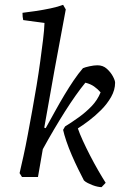

<svg xmlns="http://www.w3.org/2000/svg" viewBox="-20 -732 510 794"><path d="M400 42Q394 42 384 40Q374 38 363.5 34Q353 30 343 25Q333 20 327 14Q317 -5 303.5 -32.5Q290 -60 277 -90Q264 -120 254.5 -148Q245 -176 241 -195L249 -209Q278 -227 306.5 -247.5Q335 -268 359 -293Q383 -318 396 -350Q384 -364 369 -374.5Q354 -385 333 -390Q314 -367 292.5 -336.5Q271 -306 248.5 -270.5Q226 -235 203 -196Q180 -157 157 -115L137 0H71L61 -16Q68 -46 77 -86.5Q86 -127 95 -175.5Q104 -224 113.5 -276Q123 -328 131.5 -379.5Q140 -431 146.5 -479Q153 -527 158 -567.5Q163 -608 164 -637L76 -649Q73 -661 73 -679Q97 -682 128 -686.5Q159 -691 189.5 -697.5Q220 -704 241 -712L252 -693Q229 -572 205.5 -443Q182 -314 163 -204L169 -202Q189 -238 208 -272.5Q227 -307 246.5 -339.5Q266 -372 285 -400Q304 -428 323 -450Q332 -454 350.5 -458Q369 -462 383 -462Q406 -462 422 -447.5Q438 -433 447 -416Q456 -399 456 -390Q456 -360 439.5 -331Q423 -302 398 -277Q373 -252 347 -232.5Q321 -213 302 -201Q309 -180 322.5 -150.5Q336 -121 352.5 -89Q369 -57 386 -27.5Q403 2 417 24Z"/></svg>

Font: Labrada
Style: Italic
Weight: 400
Italic angle: -7°
Designer: Mercedes Jáuregui
Foundry: Omnibus-Type Team
Version: Version 1.000